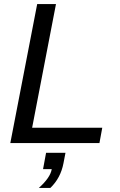

<svg xmlns="http://www.w3.org/2000/svg" viewBox="-20 -708 596 950"><path d="M472 0H31L164 -688H257L139 -76H486ZM229 222H172Q229 171 236 129H193L208 48H304L294 100Q280 173 229 222Z"/></svg>

Font: Libra Sans
Style: Italic
Weight: 400
Italic angle: -12°
Foundry: Context Ltd
Version: Version 1.002